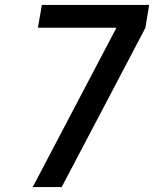

<svg xmlns="http://www.w3.org/2000/svg" viewBox="-20 -755 640 775"><path d="M112 0 140 -53 450 -643H133L149 -735H582L567 -643L410 -344L229 0Z"/></svg>

Font: Iosevka SS04 Semibold Extended
Style: Italic
Weight: 600
Width: 7
Italic angle: -9°
Monospace: yes
Designer: Belleve Invis
Foundry: Belleve Invis
Version: Version 19.0.0; ttfautohint (v1.8.4)